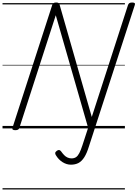

<svg xmlns="http://www.w3.org/2000/svg" viewBox="-20 -1020 1092 1525"><path d="M687 141Q670 197 649.5 229Q629 261 603.5 274.5Q578 288 543 288Q509 288 477 268Q445 248 424 213Q418 204 418.5 195.5Q419 187 431 178Q442 170 450 171.5Q458 173 465 182Q477 199 489.5 212Q502 225 517 231.5Q532 238 548 238Q569 238 583.5 228.5Q598 219 610 196Q622 173 635 133L680 -5L423 -899L134 -5Q131 5 123.5 9.5Q116 14 101 14Q73 14 79 -5L395 -981Q398 -991 405 -995.5Q412 -1000 426 -1000Q438 -1000 444 -996.5Q450 -993 453 -984L709 -91L997 -981Q1001 -991 1008 -995.5Q1015 -1000 1030 -1000Q1058 -1000 1051 -981ZM0 475H972V485H0ZM0 -20H972V0H0ZM0 -505H972V-500H0ZM0 -995H972V-985H0Z"/></svg>

Font: Playwrite CZ Guides
Style: Regular
Weight: 400
Designer: Veronika Burian, José Scaglione
Foundry: TypeTogether
Version: Version 1.003